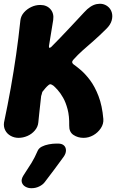

<svg xmlns="http://www.w3.org/2000/svg" viewBox="-39 -708 609 1007"><path d="M58 15Q36 15 17 4.5Q-2 -6 -11.5 -24.5Q-21 -43 -18 -65Q2 -160 17.5 -247Q33 -334 45.5 -420.5Q58 -507 68 -602Q71 -625 87 -643Q103 -661 125.5 -671.5Q148 -682 172 -682Q206 -682 225.5 -660Q245 -638 240 -603L218 -468Q217 -461 219 -458Q221 -455 229 -461Q252 -484 276.5 -509.5Q301 -535 331.5 -567.5Q362 -600 402 -643Q435 -680 468 -686.5Q501 -693 525 -675Q541 -663 547 -643.5Q553 -624 547 -601.5Q541 -579 520 -558Q482 -520 451.5 -493.5Q421 -467 395 -444Q369 -421 344 -393Q338 -385 340 -379.5Q342 -374 346 -371Q359 -362 383 -342Q407 -322 432.5 -288.5Q458 -255 477.5 -204.5Q497 -154 503 -84Q505 -58 489.5 -35Q474 -12 450 1.5Q426 15 399 15Q369 15 346 -0.5Q323 -16 324 -50Q325 -99 315.5 -135Q306 -171 292 -195.5Q278 -220 264 -235.5Q250 -251 242 -258Q232 -265 227 -266Q222 -267 217 -263Q207 -255 199 -245.5Q191 -236 183 -226Q181 -220 179.5 -213Q178 -206 177 -206Q174 -177 171.5 -156Q169 -135 167 -115Q165 -95 162 -66Q160 -43 144 -24Q128 -5 105 5Q82 15 58 15ZM195 248Q185 261 166.5 270Q148 279 128 279H124Q108 279 94 271Q80 263 75.5 248Q71 233 84 212Q110 173 126.5 146Q143 119 159 82Q165 69 180.5 61Q196 53 217 49Q238 45 258 45H265Q286 45 296.5 55Q307 65 307 81Q307 97 295 114Q267 153 245 182Q223 211 195 248Z"/></svg>

Font: Winky Sans
Style: Bold Italic
Weight: 700
Italic angle: -8.97852°
Designer: Simon Atzbach
Foundry: typofactur
Version: Version 1.205